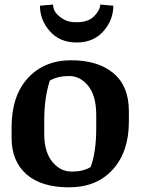

<svg xmlns="http://www.w3.org/2000/svg" viewBox="-20 -802 610 833"><path d="M397.5 -303.7Q397.5 -385.7 363.3 -428.7Q329.1 -471.7 280.3 -472.2Q231 -472.2 196.3 -452.6Q171.9 -378.4 171.9 -279.3V-221.2Q171.9 -143.6 206.5 -100.6Q241.2 -57.6 291 -57.6Q340.8 -57.6 373 -77.1Q397.5 -140.6 397.5 -245.6ZM30.3 -204.6V-250Q30.3 -386.2 101.1 -463.4Q171.9 -540.5 288.6 -540.5Q405.3 -540.5 472.2 -484.4Q539.1 -428.2 539.1 -320.3V-274.4Q539.1 -143.6 469.2 -66.4Q399.4 10.7 279.3 10.7Q159.2 10.7 94.7 -45.9Q30.3 -102.5 30.3 -204.6ZM153.3 -777.3 210.4 -782.2Q210 -757.8 227.5 -740.2Q245.1 -722.7 264.6 -713.9Q284.2 -705.1 312.5 -705.6Q363.3 -705.6 388.7 -731.9Q414.6 -758.3 414.6 -782.2L471.7 -777.3Q471.7 -715.3 428.7 -666.5Q385.7 -617.7 312.5 -617.7Q239.3 -617.7 196.3 -666.5Q153.3 -715.3 153.3 -777.3Z"/></svg>

Font: NoticiaText-Bold
Style: Bold
Weight: 700
Designer: JM Sole
Foundry: JM Sole
Version: Version 1.003